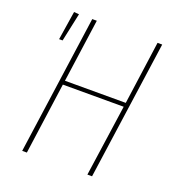

<svg xmlns="http://www.w3.org/2000/svg" viewBox="-126 -784 811 885"><g transform="rotate(20 280.0 -341.5)"><path d="M86.9 -683.1 111.8 -681.2 82 -542H64.9ZM104 0H81.1L176.8 -681.2H199.2L155.8 -371.1H454.1L497.1 -681.2H520L423.8 0H400.9L451.2 -351.1H152.8Z"/></g></svg>

Font: Fira Sans Compressed Thin
Style: Italic
Weight: 100
Width: 3
Italic angle: -8°
Designer: Carrois Corporate & Edenspiekermann AG
Foundry: Carrois Corporate GbR & Edenspiekermann AG
Version: Version 4.203;PS 004.203;hotconv 1.0.88;makeotf.lib2.5.64775